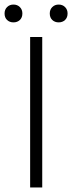

<svg xmlns="http://www.w3.org/2000/svg" viewBox="-36 -821 316 841"><path d="M-16 -762Q-16 -779 -5 -790Q6 -801 23 -801Q40 -801 51 -790Q62 -779 62 -762Q62 -744 51 -733.5Q40 -723 23 -723Q6 -723 -5 -733.5Q-16 -744 -16 -762ZM182 -762Q182 -779 193 -790Q204 -801 221 -801Q238 -801 249 -790Q260 -779 260 -762Q260 -744 249 -733.5Q238 -723 221 -723Q204 -723 193 -733.5Q182 -744 182 -762ZM96 0V-659H149V0Z"/></svg>

Font: Assistant Light
Style: Regular
Weight: 300
Designer: Hebrew By Ben Nathan, Latin by Paul Hunt
Version: Version 2.001;PS 002.001;hotconv 1.0.88;makeotf.lib2.5.64775